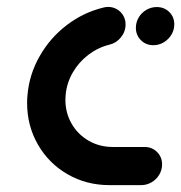

<svg xmlns="http://www.w3.org/2000/svg" viewBox="-20 -539 527 559"><path d="M58.9 -239.3Q58.9 -250.7 60 -262.2Q65.2 -322.6 95.6 -375.7Q125.9 -428.9 174.4 -465.9Q223 -503 281.1 -517Q288.5 -518.9 294.8 -518.9Q308.5 -518.9 320.2 -512.2Q331.9 -505.6 338.7 -493.9Q345.6 -482.2 345.6 -468.1Q345.6 -447 332.2 -430.4Q318.9 -413.7 298.5 -408.9Q265.2 -400.7 237.2 -379.4Q209.3 -358.1 191.7 -327.6Q174.1 -297 171.1 -262.2Q170.4 -253.3 170.4 -248.5Q170.4 -210.4 188.5 -178.9Q206.7 -147.4 238.1 -129.3Q269.6 -111.1 308.5 -111.1H400.7Q422.6 -111.1 437.2 -96.5Q451.9 -81.9 451.9 -60.4Q451.9 -44.1 443.5 -30.2Q435.2 -16.3 421.1 -8.1Q407 0 391.1 0H298.9Q231.5 0 176.7 -31.7Q121.9 -63.3 90.4 -118.1Q58.9 -173 58.9 -239.3ZM375.6 -458.1Q375.6 -474.4 383.9 -488.3Q392.2 -502.2 406.3 -510.4Q420.4 -518.5 436.3 -518.5Q458.1 -518.5 472.8 -504.1Q487.4 -489.6 487.4 -468.1Q487.4 -451.9 479.1 -438Q470.7 -424.1 456.7 -415.7Q442.6 -407.4 426.7 -407.4Q404.8 -407.4 390.2 -422Q375.6 -436.7 375.6 -458.1Z"/></svg>

Font: 26F Galaxy Sans Black
Style: Italic
Weight: 900
Italic angle: -5°
Designer: C₂₉H₂₅N₃O₅
Version: Version 1.200